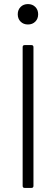

<svg xmlns="http://www.w3.org/2000/svg" viewBox="-20 -921 275 941"><path d="M101 -700H134Q144 -700 144 -690V-10Q144 0 134 0H101Q91 0 91 -10V-690Q91 -700 101 -700ZM67 -851Q67 -873 81 -887Q95 -901 117 -901Q139 -901 153 -887Q167 -873 167 -851Q167 -829 153 -815Q139 -801 117 -801Q95 -801 81 -815Q67 -829 67 -851Z"/></svg>

Font: Barlow Light
Style: Regular
Weight: 300
Designer: Jeremy Tribby
Foundry: Tribby Type
Version: Version 1.422